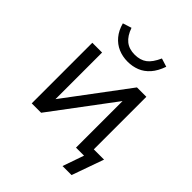

<svg xmlns="http://www.w3.org/2000/svg" viewBox="-232 -839 1098 1098"><g transform="rotate(45 317.5 -290.0)"><path d="M465 129 510 0H445V-65H607L538 129ZM87 0V-490H166V-93H151L448 -490H524V0H445V-398H461L163 0ZM306 -556Q265 -556 230 -571Q195 -586 169.5 -616.5Q144 -647 132 -692L185 -709Q202 -660 231.5 -636.5Q261 -613 306 -613Q351 -613 380 -634.5Q409 -656 432 -708L483 -692Q466 -643 439.5 -613Q413 -583 379 -569.5Q345 -556 306 -556Z"/></g></svg>

Font: Nunito Sans 10pt
Style: Regular
Weight: 400
Designer: Vernon Adams
Foundry: Vernon Adams
Version: Version 3.101;gftools[0.9.27]